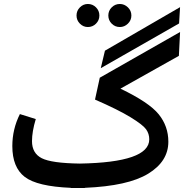

<svg xmlns="http://www.w3.org/2000/svg" viewBox="-20 -930 963 966"><path d="M422 -794Q399 -794 382 -811Q365 -828 365 -852Q365 -876 382 -893Q399 -910 422 -910Q446 -910 463 -893Q480 -876 480 -852Q480 -828 463 -811Q446 -794 422 -794ZM583 -794Q559 -794 542 -811Q525 -828 525 -852Q525 -876 542 -893Q559 -910 583 -910Q606 -910 623.5 -893Q641 -876 641 -852Q641 -828 623.5 -811Q606 -794 583 -794ZM886 -894 881 -812 487 -587 508 -675ZM458 -429 482 -539 886 -769 880 -649 586 -484Q730 -415 778.5 -355Q827 -295 827 -217Q827 -118 725.5 -56Q624 6 407 15V16H371H336V15Q167 8 104.5 -40Q42 -88 42 -195Q42 -280 80 -356L160 -331Q141 -268 141 -220Q141 -159 190 -134Q239 -109 382 -107Q731 -113 731 -229Q731 -257 715 -279.5Q699 -302 637 -340Q575 -378 458 -429Z"/></svg>

Font: FiraGO Medium
Style: Regular
Weight: 500
Designer: bBox Type
Foundry: bBox Type GmbH
Version: Version 1.001;PS 001.001;hotconv 1.0.88;makeotf.lib2.5.64775